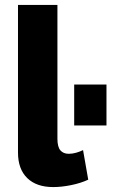

<svg xmlns="http://www.w3.org/2000/svg" viewBox="-20 -750 469 779"><path d="M53 -730H213V-187Q213 -154 225 -140Q237 -126 259 -126Q274 -126 289.5 -130.5Q305 -135 317 -141L338 -21Q308 -7 269 1Q230 9 196 9Q128 9 90.5 -27.5Q53 -64 53 -131ZM281 -241V-407H412V-241Z"/></svg>

Font: Raleway Thin ExtraBold
Style: Regular
Weight: 800
Version: Version 4.026